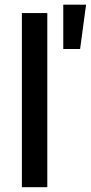

<svg xmlns="http://www.w3.org/2000/svg" viewBox="-20 -782 379 802"><path d="M177.6 -727.3H71.4V0H177.6ZM244.3 -577.4H314.6L339.5 -762.4H244.3Z"/></svg>

Font: Margiela Sans Medium
Style: Regular
Weight: 500
Designer: Stefan Endress, Andreas Faust
Version: Version 1.100;FEAKit 1.0